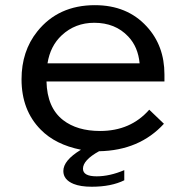

<svg xmlns="http://www.w3.org/2000/svg" viewBox="-20 -601 730 740"><path d="M613.8 -287.1H159.2Q161.6 -186 223.1 -138.2Q277.3 -96.2 365.7 -96.2Q483.4 -96.2 555.2 -178.2L611.8 -124Q517.6 -21 361.8 -18.1Q299.8 16.1 299.8 49.3Q299.8 78.6 352.5 78.6Q402.8 78.6 459 54.7V93.8Q408.7 118.7 333.5 118.7Q290.5 118.7 263.7 107.9Q224.1 91.8 224.1 58.1Q224.1 17.1 292 -23.9Q193.8 -43.5 137.2 -101.1Q63 -175.8 63 -295.4Q63 -403.8 123.5 -479.5Q204.6 -581.1 345.7 -581.1Q470.2 -581.1 545.4 -499Q613.8 -424.8 613.8 -314ZM518.1 -356.9Q512.2 -420.4 474.1 -460.4Q424.3 -513.2 343.3 -513.2Q270 -513.2 218.3 -465.3Q173.8 -424.3 163.1 -356.9Z"/></svg>

Font: FORM UDPGothic
Style: Regular
Weight: 400
Foundry: Pronama LLC
Version: Version 1.05101